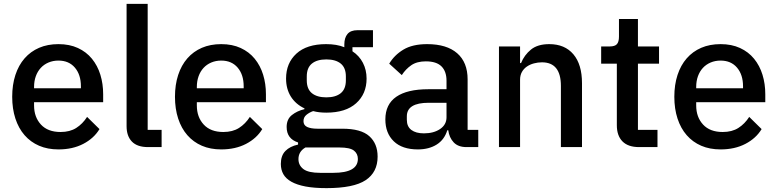

<svg xmlns="http://www.w3.org/2000/svg" viewBox="-20 -760 4017 992"><path d="M282 12Q226 12 182 -7Q138 -26 107 -61.5Q76 -97 59.5 -147.5Q43 -198 43 -260Q43 -322 59.5 -372.5Q76 -423 107 -458.5Q138 -494 182 -513Q226 -532 282 -532Q339 -532 382.5 -512Q426 -492 455 -456.5Q484 -421 498.5 -374Q513 -327 513 -273V-232H156V-215Q156 -155 191.5 -116.5Q227 -78 293 -78Q341 -78 374 -99Q407 -120 430 -156L494 -93Q465 -45 410 -16.5Q355 12 282 12ZM282 -447Q254 -447 230.5 -437Q207 -427 190.5 -409Q174 -391 165 -366Q156 -341 156 -311V-304H398V-314Q398 -374 367 -410.5Q336 -447 282 -447Z M745 0Q689 0 661.5 -28.5Q634 -57 634 -108V-740H743V-89H815V0Z M1123 12Q1067 12 1023 -7Q979 -26 948 -61.5Q917 -97 900.5 -147.5Q884 -198 884 -260Q884 -322 900.5 -372.5Q917 -423 948 -458.5Q979 -494 1023 -513Q1067 -532 1123 -532Q1180 -532 1223.5 -512Q1267 -492 1296 -456.5Q1325 -421 1339.5 -374Q1354 -327 1354 -273V-232H997V-215Q997 -155 1032.5 -116.5Q1068 -78 1134 -78Q1182 -78 1215 -99Q1248 -120 1271 -156L1335 -93Q1306 -45 1251 -16.5Q1196 12 1123 12ZM1123 -447Q1095 -447 1071.5 -437Q1048 -427 1031.5 -409Q1015 -391 1006 -366Q997 -341 997 -311V-304H1239V-314Q1239 -374 1208 -410.5Q1177 -447 1123 -447Z M1931 49Q1931 130 1869 171Q1807 212 1667 212Q1603 212 1558.5 203.5Q1514 195 1485.5 179Q1457 163 1444 140Q1431 117 1431 87Q1431 44 1454.5 20Q1478 -4 1520 -13V-24Q1461 -43 1461 -104Q1461 -144 1488 -165.5Q1515 -187 1553 -196V-200Q1507 -222 1482.5 -261.5Q1458 -301 1458 -354Q1458 -434 1511.5 -483Q1565 -532 1665 -532Q1720 -532 1759 -516V-530Q1759 -565 1775.5 -584.5Q1792 -604 1827 -604H1907V-516H1801V-495Q1836 -472 1855 -435.5Q1874 -399 1874 -354Q1874 -275 1820 -226.5Q1766 -178 1666 -178Q1628 -178 1598 -186Q1578 -179 1563 -166.5Q1548 -154 1548 -134Q1548 -113 1567 -104Q1586 -95 1621 -95H1749Q1845 -95 1888 -56.5Q1931 -18 1931 49ZM1829 61Q1829 34 1808.5 18Q1788 2 1734 2H1558Q1522 23 1522 62Q1522 94 1547.5 113.5Q1573 133 1634 133H1702Q1829 133 1829 61ZM1666 -257Q1714 -257 1740.5 -278.5Q1767 -300 1767 -345V-365Q1767 -410 1740.5 -431.5Q1714 -453 1666 -453Q1618 -453 1591.5 -431.5Q1565 -410 1565 -365V-345Q1565 -300 1591.5 -278.5Q1618 -257 1666 -257Z M2390 0Q2347 0 2324 -24.5Q2301 -49 2296 -87H2291Q2276 -38 2236 -13Q2196 12 2139 12Q2058 12 2014.5 -30Q1971 -72 1971 -143Q1971 -221 2027.5 -260Q2084 -299 2193 -299H2287V-343Q2287 -391 2261 -417Q2235 -443 2180 -443Q2134 -443 2105 -423Q2076 -403 2056 -372L1991 -431Q2017 -475 2064 -503.5Q2111 -532 2187 -532Q2288 -532 2342 -485Q2396 -438 2396 -350V-89H2451V0ZM2170 -71Q2221 -71 2254 -93.5Q2287 -116 2287 -154V-229H2195Q2082 -229 2082 -159V-141Q2082 -106 2105.5 -88.5Q2129 -71 2170 -71Z M2558 0V-520H2667V-434H2672Q2689 -476 2723.5 -504Q2758 -532 2818 -532Q2898 -532 2942.5 -479.5Q2987 -427 2987 -330V0H2878V-316Q2878 -438 2780 -438Q2759 -438 2738.5 -432.5Q2718 -427 2702 -416Q2686 -405 2676.5 -388Q2667 -371 2667 -348V0Z M3282 0Q3225 0 3196 -29.5Q3167 -59 3167 -113V-431H3086V-520H3130Q3157 -520 3167.5 -532Q3178 -544 3178 -571V-662H3276V-520H3385V-431H3276V-89H3377V0Z M3703 12Q3647 12 3603 -7Q3559 -26 3528 -61.5Q3497 -97 3480.5 -147.5Q3464 -198 3464 -260Q3464 -322 3480.5 -372.5Q3497 -423 3528 -458.5Q3559 -494 3603 -513Q3647 -532 3703 -532Q3760 -532 3803.5 -512Q3847 -492 3876 -456.5Q3905 -421 3919.5 -374Q3934 -327 3934 -273V-232H3577V-215Q3577 -155 3612.5 -116.5Q3648 -78 3714 -78Q3762 -78 3795 -99Q3828 -120 3851 -156L3915 -93Q3886 -45 3831 -16.5Q3776 12 3703 12ZM3703 -447Q3675 -447 3651.5 -437Q3628 -427 3611.5 -409Q3595 -391 3586 -366Q3577 -341 3577 -311V-304H3819V-314Q3819 -374 3788 -410.5Q3757 -447 3703 -447Z"/></svg>

Font: IBMPlexSans-Medium
Style: Regular
Weight: 500
Designer: Mike Abbink, Paul van der Laan, Pieter van Rosmalen
Foundry: Bold Monday
Version: Version 3.1